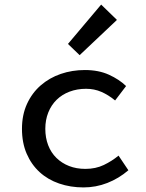

<svg xmlns="http://www.w3.org/2000/svg" viewBox="-20 -807 640 839"><path d="M345 12Q288 12 238.5 -5Q189 -22 153 -55Q117 -88 96.5 -135.5Q76 -183 76 -244Q76 -305 98 -353Q120 -401 158 -434Q196 -467 245.5 -484Q295 -501 351 -501Q411 -501 456 -480.5Q501 -460 531 -431L483 -368Q454 -392 423 -405.5Q392 -419 356 -419Q317 -419 284 -406.5Q251 -394 227.5 -371Q204 -348 191 -315.5Q178 -283 178 -244Q178 -205 190.5 -172.5Q203 -140 226.5 -117Q250 -94 282 -81.5Q314 -69 353 -69Q398 -69 433.5 -86Q469 -103 498 -127L541 -63Q499 -27 449 -7.5Q399 12 345 12ZM328 -566 277 -615 422 -787 491 -720Z"/></svg>

Font: SauceCodePro Nerd Font Mono
Style: Regular
Weight: 500
Monospace: yes
Designer: Paul D. Hunt, Teo Tuominen
Foundry: Adobe Systems Incorporated
Version: Version 2.030;PS 1.000;hotconv 16.6.51;makeotf.lib2.5.65220;